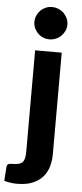

<svg xmlns="http://www.w3.org/2000/svg" viewBox="-100 -779 422 992"><g transform="rotate(5 110.5 -283.0)"><path d="M199 -515.5V10Q199 45 190 75.8Q181 106.5 160.8 129.5Q140.5 152.5 107.8 166Q75 179.5 27 179.5Q9 179.5 -6.8 177Q-22.5 174.5 -39 170L-34 97Q-33 87 -26.8 83Q-20.5 79 -2 79Q16.5 79 28.5 75.8Q40.5 72.5 47.8 64.5Q55 56.5 58 43.2Q61 30 61 10V-515.5ZM215.5 -662Q215.5 -644.5 208.5 -629.5Q201.5 -614.5 189.8 -603Q178 -591.5 162.2 -585Q146.5 -578.5 128.5 -578.5Q111.5 -578.5 96.2 -585Q81 -591.5 69.5 -603Q58 -614.5 51.2 -629.5Q44.5 -644.5 44.5 -662Q44.5 -679.5 51.2 -694.8Q58 -710 69.5 -721.5Q81 -733 96.2 -739.5Q111.5 -746 128.5 -746Q146.5 -746 162.2 -739.5Q178 -733 189.8 -721.5Q201.5 -710 208.5 -694.8Q215.5 -679.5 215.5 -662Z"/></g></svg>

Font: LatoLatin Heavy
Style: Regular
Weight: 800
Designer: Lukasz Dziedzic with Adam Twardoch and Botio Nikoltchev
Foundry: tyPoland Lukasz Dziedzic
Version: Version 2.015; 2015-08-06; http://www.latofonts.com/